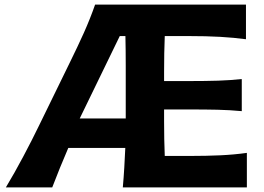

<svg xmlns="http://www.w3.org/2000/svg" viewBox="-20 -809 1140 829"><path d="M5.4 0Q43 -62.5 80.8 -133.8Q118.7 -205.1 148.9 -267.6L282.2 -540.5Q315.4 -607.9 342.3 -667.7Q369.1 -727.5 390.6 -789.1H1042V-639.6Q990.2 -646.5 931.2 -649.9Q872.1 -653.3 792 -653.3H691.4Q689.9 -616.2 689.2 -578.9Q688.5 -541.5 688.5 -498.5V-459H796.4Q869.1 -459 921.9 -460.7Q974.6 -462.4 1023.9 -467.8V-329.1Q971.7 -334 919.2 -335.2Q866.7 -336.4 795.4 -336.4H688.5V-284.7Q688.5 -243.7 689.2 -207.5Q689.9 -171.4 691.4 -135.7H803.7Q870.6 -135.7 930.4 -138.4Q990.2 -141.1 1045.9 -148.9V0H510.3Q514.2 -43.9 516.6 -85Q519 -126 521 -170.4H274.9Q256.3 -127.4 238.8 -84.2Q221.2 -41 205.6 0ZM522.9 -297.4V-524.9Q522.9 -594.2 521.5 -653.3H497.1L324.2 -297.4Z"/></svg>

Font: Pinar Bold
Style: Regular
Weight: 700
Designer: Amin Abedi
Version: Version 3.000